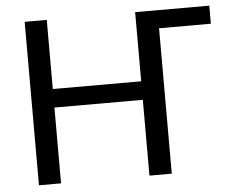

<svg xmlns="http://www.w3.org/2000/svg" viewBox="-50 -747 979 805"><g transform="rotate(-5 439.5 -344.0)"><path d="M547 0V-319H175V0H82V-688H175V-397H547V-688H859V-612H641V0Z"/></g></svg>

Font: Libra Sans
Style: Regular
Weight: 400
Foundry: Context Ltd
Version: Version 1.000; ttfautohint (v1.3)